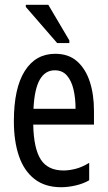

<svg xmlns="http://www.w3.org/2000/svg" viewBox="-20 -773 452 803"><path d="M236 10Q168 10 124 -24.5Q80 -59 59 -121Q38 -183 38 -266Q38 -404 83.5 -476Q129 -548 211 -548Q267 -548 302.5 -516.5Q338 -485 355.5 -431.5Q373 -378 373 -310V-252H119Q121 -152 150.5 -106Q180 -60 246 -60Q269 -60 296.5 -67Q324 -74 353 -92V-19Q329 -5 297 2.5Q265 10 236 10ZM120 -318H296Q296 -362 287.5 -398.5Q279 -435 260 -457Q241 -479 209 -479Q169 -479 146.5 -440Q124 -401 120 -318ZM219 -593 88 -744V-753H182L270 -604V-593Z"/></svg>

Font: Noto Sans ExtraCondensed
Style: Regular
Weight: 400
Width: 2
Designer: Monotype Design Team
Foundry: Monotype Imaging Inc.
Version: Version 2.013; ttfautohint (v1.8.4.7-5d5b)